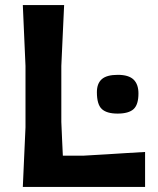

<svg xmlns="http://www.w3.org/2000/svg" viewBox="-20 -733 620 753"><path d="M69.5 0Q72 -57.5 74.5 -112Q77 -166.5 80 -233.5V-474.5Q77 -544 74.5 -599Q72 -654 69.5 -713H231.5Q229 -654 226.2 -599Q223.5 -544 220.5 -474.5V-255Q222 -218.5 223.5 -186Q225 -153.5 226.5 -122.5H307.5Q361 -125.5 401.5 -128Q442 -130.5 477.2 -132.8Q512.5 -135 549 -137V0ZM441 -287.5Q398.5 -287.5 379.2 -305.5Q360 -323.5 360 -371.5Q360 -405.5 379.2 -422.5Q398.5 -439.5 442 -439.5Q484.5 -439.5 503.8 -421Q523 -402.5 523 -366.5Q523 -322.5 503.8 -305Q484.5 -287.5 441 -287.5Z"/></svg>

Font: Commissioner Loud SemiBold
Style: Regular
Weight: 600
Designer: Kostas Bartsokas
Foundry: Kostas Bartsokas
Version: Version 1.000; ttfautohint (v1.8.3)